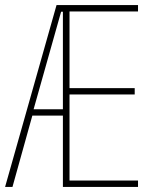

<svg xmlns="http://www.w3.org/2000/svg" viewBox="-20 -734 610 754"><path d="M522 0V-25H253V-363H509V-388H253V-689H522V-714H202L0 0H29L107 -280H227V0ZM112 -305 220 -688H227V-305Z"/></svg>

Font: Noto Sans Myanmar UI ExtraCondensed Thin
Style: Regular
Weight: 100
Width: 2
Designer: Monotype Design Team
Foundry: Monotype Imaging Inc.
Version: Version 2.103